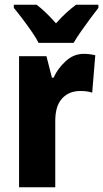

<svg xmlns="http://www.w3.org/2000/svg" viewBox="-20 -786 433 806"><path d="M332 -560Q355 -560 380 -554L367 -397Q348 -404 317 -404Q270 -404 241 -373Q212 -342 212 -278V0H60V-550H175L198 -460H205Q222 -498 255.5 -529Q289 -560 332 -560ZM142 -606Q132 -626 113 -653.5Q94 -681 73.5 -708Q53 -735 38 -753V-766H134Q173 -736 215 -688Q238 -714 258.5 -732.5Q279 -751 299 -766H393V-753Q378 -734 358.5 -707.5Q339 -681 320 -654Q301 -627 289 -606Z"/></svg>

Font: Noto Sans Thai Cond ExtBd
Style: Regular
Weight: 800
Width: 3
Designer: Monotype Design Team
Foundry: Monotype Imaging Inc.
Version: Version 2.002; ttfautohint (v1.8.4.7-5d5b)